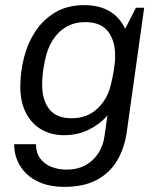

<svg xmlns="http://www.w3.org/2000/svg" viewBox="-20 -541 621 747"><path d="M231 186Q181 186 144.5 172.5Q108 159 83.5 135.5Q59 112 47 82.5Q35 53 35 20H120Q120 53 136 75Q152 97 179.5 108Q207 119 240 119Q280 119 311 102.5Q342 86 362 56Q382 26 387 -14L398 -92Q369 -58 325.5 -36.5Q282 -15 229 -15Q180 -15 141.5 -37Q103 -59 81 -101.5Q59 -144 59 -203Q59 -261 73.5 -317.5Q88 -374 118.5 -420Q149 -466 196 -493.5Q243 -521 308 -521Q365 -521 405 -498Q445 -475 467 -429L509 -511H541L473 -26Q464 36 435.5 84Q407 132 356.5 159Q306 186 231 186ZM259 -81Q319 -81 358.5 -118Q398 -155 411 -210Q418 -238 423 -268.5Q428 -299 428 -324Q428 -383 400 -419Q372 -455 311 -455Q271 -455 239 -437Q207 -419 185.5 -385.5Q164 -352 155 -306Q148 -273 146 -251Q144 -229 144 -211Q144 -152 171.5 -116.5Q199 -81 259 -81Z"/></svg>

Font: Chivo Medium Light
Style: Italic
Weight: 300
Italic angle: -8.05°
Version: Version 2.002